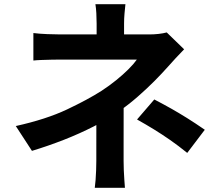

<svg xmlns="http://www.w3.org/2000/svg" viewBox="-20 -837 1040 914"><path d="M577.1 -817Q574.9 -798.9 572.8 -773.5Q570.6 -748.1 570.6 -724.6Q570.6 -709.7 570.6 -689.3Q570.6 -668.8 570.6 -648.8Q570.6 -628.8 570.6 -613.4H440Q440 -628.8 440 -648Q440 -667.3 440 -687.3Q440 -707.4 440 -724.6Q440 -748.9 438.6 -773.9Q437.2 -798.9 434.2 -817ZM856.5 -602.3Q837.6 -583.4 816.4 -560.2Q795.2 -537.1 779.4 -519.3Q751.7 -488 715.2 -451.2Q678.7 -414.5 636.5 -377.6Q594.4 -340.6 548.3 -308.4Q494.3 -269.9 426.9 -235.5Q359.6 -201.1 284.7 -171.7Q209.8 -142.4 132.1 -118.8L55.2 -237Q199.9 -269.1 299 -316Q398.1 -363 462.9 -404.3Q501.4 -429.5 534 -456Q566.5 -482.4 591.8 -507.7Q617.1 -532.9 631.5 -553.4Q618.3 -553.4 589.3 -553.4Q560.3 -553.4 523 -553.4Q485.7 -553.4 446 -553.4Q406.3 -553.4 370.1 -553.4Q333.8 -553.4 306.8 -553.4Q279.8 -553.4 269.3 -553.4Q251.8 -553.4 226.7 -552.9Q201.7 -552.4 178.2 -551.5Q154.7 -550.7 138.9 -548.9V-679.7Q167.5 -676.1 204.4 -674.6Q241.2 -673.1 267 -673.1Q278.2 -673.1 309.5 -673.1Q340.7 -673.1 383.3 -673.1Q425.9 -673.1 473.1 -673.1Q520.4 -673.1 564.8 -673.1Q609.3 -673.1 642.6 -673.1Q675.9 -673.1 690.9 -673.1Q713.8 -673.1 735.2 -675.6Q756.5 -678 773.7 -682.6ZM568.6 -384.1Q568.6 -357 568.6 -316.7Q568.6 -276.4 568.5 -231Q568.4 -185.6 568.4 -143.3Q568.4 -101 568.4 -70.7Q568.4 -51 569.3 -27.2Q570.1 -3.4 571.9 18.8Q573.7 41.1 574.7 56.9H431.2Q433.2 42.6 435 20.4Q436.7 -1.8 437.6 -26.4Q438.5 -51 438.5 -70.7Q438.5 -99.5 438.5 -135Q438.5 -170.6 438.6 -207.2Q438.7 -243.8 438.7 -276Q438.7 -308.2 438.7 -330.8ZM871.3 -109.1Q828.3 -143.8 790 -170.5Q751.6 -197.2 713.6 -220.6Q675.6 -244 632.4 -268.2L714.5 -363.5Q760.9 -339.3 797 -318.9Q833 -298.4 869.9 -275.4Q906.8 -252.4 954.9 -219.3Z"/></svg>

Font: Noto Sans TC
Style: Regular
Weight: 100
Designer: Ryoko NISHIZUKA 西塚涼子 (kana, bopomofo & ideographs); Paul D. Hunt (Latin, Greek & Cyrillic); Sandoll Communications 산돌커뮤니
Foundry: Adobe
Version: Version 2.004;hotconv 1.0.118;makeotfexe 2.5.65603